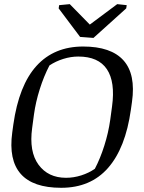

<svg xmlns="http://www.w3.org/2000/svg" viewBox="-20 -896 697 927"><path d="M275.4 10.7Q139.2 10.7 80.1 -56.4Q21 -123.5 39.1 -256.3L44.4 -294.9Q71.3 -484.4 156.2 -577.9Q241.2 -671.4 381.3 -671.4Q516.1 -671.4 576.2 -604.5Q636.2 -537.6 617.2 -403.8L611.8 -365.7Q585.9 -181.2 501.7 -85.2Q417.5 10.7 275.4 10.7ZM521 -382.3Q537.1 -500.5 496.1 -561.8Q455.1 -623 357.9 -623Q322.3 -623 285.6 -611.6Q249 -600.1 218.8 -580.1Q191.4 -527.3 171.9 -465.3Q152.3 -403.3 144 -343.3L135.3 -278.3Q119.6 -164.1 166 -100.8Q212.4 -37.6 298.8 -37.6Q335.9 -37.6 372.6 -49.3Q409.2 -61 438 -81.1Q463.9 -130.4 483.6 -192.6Q503.4 -254.9 512.2 -317.4ZM265.6 -871.1 316.9 -876 413.6 -777.3 545.9 -876 591.8 -871.1 589.4 -855.5 431.2 -712.9 366.7 -717.8 263.2 -855.5Z"/></svg>

Font: Noticia Text
Style: Italic
Weight: 400
Italic angle: -8°
Designer: JM Sole
Foundry: JM Sole
Version: Version 1.003